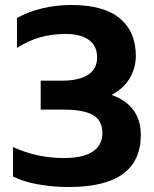

<svg xmlns="http://www.w3.org/2000/svg" viewBox="-20 -734 617 769"><path d="M32 -27V-145Q129 -101 235 -101Q313 -101 351.5 -127Q390 -153 390 -201Q390 -252 352 -273.5Q314 -295 235 -295H143V-411H231Q296 -411 332.5 -434.5Q369 -458 369 -504Q369 -550 336 -574Q303 -598 244 -598Q188 -598 140.5 -584.5Q93 -571 48 -542V-662Q93 -687 149 -700.5Q205 -714 265 -714Q396 -714 460 -660.5Q524 -607 524 -510Q524 -462 499.5 -420.5Q475 -379 427 -354Q544 -311 544 -194Q544 15 257 15Q192 15 133 4.5Q74 -6 32 -27Z"/></svg>

Font: Prompt SemiBold
Style: Regular
Weight: 600
Designer: Katatrad Team
Foundry: CadsonDemak
Version: Version 1.001